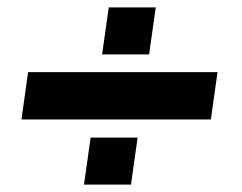

<svg xmlns="http://www.w3.org/2000/svg" viewBox="-20 -516 655 519"><path d="M383 -369H256L274 -496H401ZM568 -321 550 -193H38L56 -321ZM334 -17H207L225 -144H352Z"/></svg>

Font: Chivo Black Italic
Style: Regular
Weight: 900
Italic angle: -8.05°
Designer: Hector Gatti
Foundry: Omnibus-Type
Version: Version 1.007